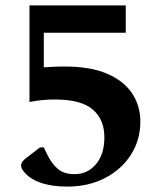

<svg xmlns="http://www.w3.org/2000/svg" viewBox="-20 -550 601 710"><path d="M229 140Q171 140 129.5 125.5Q88 111 66 82Q58 71 58 62Q58 48 76 35L128 -5H142L153 18Q170 54 193 74Q216 94 256 94Q304 94 335 57Q366 20 366 -42Q366 -108 323 -145Q280 -182 184 -182Q159 -182 137.5 -180Q116 -178 89 -173V-530H445V-429H142V-301Q158 -302 177 -303Q196 -304 220 -304Q315 -304 377 -277Q439 -250 469 -204Q499 -158 499 -101Q499 -32 464 22.5Q429 77 368 108.5Q307 140 229 140Z"/></svg>

Font: Spectral SC
Style: Bold
Weight: 700
Designer: Jean-Baptiste Levee
Foundry: Production Type
Version: Version 2.001